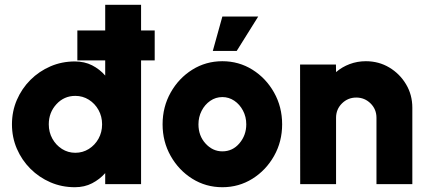

<svg xmlns="http://www.w3.org/2000/svg" viewBox="-20 -770 1784 803"><path d="M420 -750H570V0H420V-46Q397 -20 365.2 -3.5Q333.5 13 293 13Q238.5 13 191 -7.5Q143.5 -28 107.2 -64.2Q71 -100.5 50.5 -148Q30 -195.5 30 -250Q30 -304.5 50.5 -352Q71 -399.5 107.2 -435.8Q143.5 -472 191 -492.5Q238.5 -513 293 -513Q333.5 -513 365.2 -496.8Q397 -480.5 420 -454ZM295 -131Q326 -131 351.5 -147Q377 -163 392 -190Q407 -217 407 -250Q407 -283 392 -310Q377 -337 351.5 -353Q326 -369 295 -369Q248 -369 216 -334.2Q184 -299.5 184 -250Q184 -217 199 -190Q214 -163 239.2 -147Q264.5 -131 295 -131ZM303.5 -517.5V-642.5H627V-517.5Z M910 13Q841 13 784.2 -22.5Q727.5 -58 693.8 -117.8Q660 -177.5 660 -250Q660 -323 693.8 -383Q727.5 -443 784.2 -478.5Q841 -514 910 -514Q979 -514 1035.8 -478.5Q1092.5 -443 1126.2 -383Q1160 -323 1160 -250Q1160 -177.5 1126.2 -117.8Q1092.5 -58 1035.8 -22.5Q979 13 910 13ZM910 -137Q953 -137 981.5 -170.8Q1010 -204.5 1010 -250Q1010 -281.5 996.2 -307.5Q982.5 -333.5 959.8 -348.8Q937 -364 910 -364Q882 -364 859.2 -348.2Q836.5 -332.5 823.2 -306.5Q810 -280.5 810 -250Q810 -202 839.8 -169.5Q869.5 -137 910 -137ZM870 -557 910 -701H1060L970 -557Z M1704.5 -319.5V0H1554.5V-277.5Q1554.5 -313 1529.8 -337.5Q1505 -362 1470 -362Q1435 -362 1410.2 -337.5Q1385.5 -313 1385.5 -277.5V0H1235.5L1235 -500H1385L1385.5 -468.5Q1410.5 -490 1442.5 -502Q1474.5 -514 1510 -514Q1564 -514 1608 -487.8Q1652 -461.5 1678.2 -417.5Q1704.5 -373.5 1704.5 -319.5Z"/></svg>

Font: Urbanist Black
Style: Regular
Weight: 900
Designer: Corey Hu
Foundry: Corey Hu
Version: Version 1.330; ttfautohint (v1.8.4.7-5d5b)